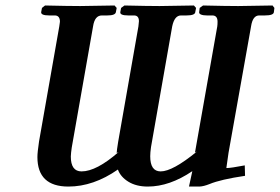

<svg xmlns="http://www.w3.org/2000/svg" viewBox="-20 -667 1019 699"><path d="M318.8 -570.8 241.2 -129.9Q238.3 -110.4 237.8 -97.2Q237.8 -43 276.9 -43Q331.1 -43 412.1 -113.8L404.8 -109.9Q404.8 -117.7 410.2 -150.9L483.9 -570.8Q485.8 -585 485.8 -589.8Q485.8 -610.8 467.8 -610.8H446.8Q416 -610.8 418 -623L420.9 -638.2L433.1 -647Q519 -645 561 -645Q561 -645 686 -647L693.8 -638.2L690.9 -623Q689.9 -610.8 659.2 -610.8H639.2Q615.2 -610.8 606.9 -570.8L529.8 -131.8Q526.9 -111.8 526.9 -98.1Q526.9 -43 564.9 -43Q608.4 -43 696.8 -115.2L689.9 -111.8L771 -570.8Q772 -577.6 772 -587.9Q772 -610.8 752.9 -610.8H732.9Q719.7 -610.8 711.9 -614Q704.1 -617.2 705.1 -623L707 -638.2L719.2 -647Q805.2 -645 847.2 -645L972.2 -647L979 -638.2L977.1 -623Q976.1 -610.8 944.8 -610.8H923.8Q899.9 -610.8 894 -570.8L812 -110.8Q804.2 -59.1 804.2 -56.2Q804.2 -55.2 805.2 -55.2Q820.3 -55.2 871.1 -64.9L872.1 -26.9Q783.2 -13.7 743.2 2.9Q721.2 11.7 706.1 12.2H668L680.2 -43.9Q597.2 12.2 518.1 12.2Q476.1 12.2 447.5 -5.4Q418.9 -22.9 409.2 -49.8Q320.3 12.2 229 12.2Q116.2 12.2 116.2 -95.2Q116.2 -112.3 122.1 -151.9L195.8 -570.8Q197.8 -585 198.2 -587.9Q198.2 -610.8 179.2 -610.8H159.2Q128.4 -610.8 129.9 -623L132.8 -638.2L144 -647Q230 -645 272 -645L397 -647L404.8 -638.2L401.9 -623Q399.9 -610.8 371.1 -610.8H351.1Q324.7 -610.8 318.8 -570.8Z"/></svg>

Font: Linux Libertine O
Style: Semibold Italic
Weight: 600
Italic angle: -11.5°
Designer: Philipp H. Poll
Foundry: Philipp H. Poll
Version: Version 5.1.2